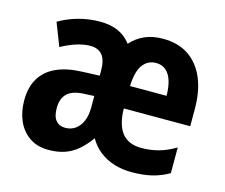

<svg xmlns="http://www.w3.org/2000/svg" viewBox="-85 -670 929 793"><g transform="rotate(15 379.5 -273.5)"><path d="M521 -556Q586 -556 630.5 -526Q675 -496 698.5 -441Q722 -386 722 -309V-236H438Q439 -167 466.5 -132Q494 -97 550 -97Q588 -97 623 -106.5Q658 -116 695 -138V-28Q660 -8 622.5 1Q585 10 535 10Q497 10 462.5 -0.5Q428 -11 400 -32.5Q372 -54 354 -86Q331 -54 306 -32.5Q281 -11 250.5 -0.5Q220 10 181 10Q133 10 99.5 -13Q66 -36 49 -75Q32 -114 32 -162Q32 -219 55.5 -257.5Q79 -296 124 -316Q169 -336 233 -338L307 -341V-362Q307 -408 289.5 -429Q272 -450 239 -450Q212 -450 181 -440.5Q150 -431 115 -412L77 -510Q114 -532 159 -544.5Q204 -557 251 -557Q297 -557 330 -542Q363 -527 384 -498Q409 -526 442.5 -541Q476 -556 521 -556ZM265 -252Q215 -250 192.5 -228.5Q170 -207 170 -166Q170 -130 184.5 -113Q199 -96 225 -96Q249 -96 267.5 -109Q286 -122 296.5 -146.5Q307 -171 307 -205V-254ZM519 -452Q484 -452 462.5 -423.5Q441 -395 439 -332H595Q595 -369 586.5 -396Q578 -423 561 -437.5Q544 -452 519 -452Z"/></g></svg>

Font: Noto Sans Khmer Condensed
Style: Bold
Weight: 700
Width: 3
Designer: Danh Hong and the Monotype Design Team
Foundry: Monotype Imaging Inc.
Version: Version 2.004